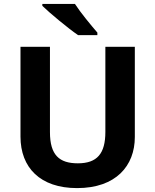

<svg xmlns="http://www.w3.org/2000/svg" viewBox="-20 -954 796 984"><path d="M364 -934H197V-924C235 -887 329 -809 380 -774H479V-787C447 -824 393 -889 364 -934ZM671 -252V-714H520V-278C520 -167 478 -117 379 -117C284 -117 236 -159 236 -277V-714H85V-254C85 -95 186 10 375 10C574 10 671 -104 671 -252Z"/></svg>

Font: Noto Sans Gujarati
Style: Bold
Weight: 700
Designer: Jelle Bosma - Monotype Design Team, Universal Thirst
Foundry: Monotype Imaging Inc.
Version: Version 2.106